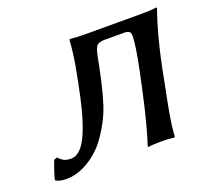

<svg xmlns="http://www.w3.org/2000/svg" viewBox="-85 -537 709 652"><g transform="rotate(-20 269.5 -211.5)"><path d="M397.9 0Q368.2 0 350.1 2.9L349.1 0Q372.1 -69.3 396 -180.2L411.1 -250Q429.2 -337.9 429.2 -371.1Q429.2 -381.3 423.8 -385.7Q418.5 -390.1 405.8 -390.1H336.9Q314.5 -390.1 307.1 -381.8Q299.8 -373.5 294.9 -350.1L286.1 -306.2Q265.1 -202.6 245.6 -156.5Q226.1 -110.4 193.8 -67.9Q166 -33.2 128.2 -11.7Q90.3 9.8 53.2 9.8Q26.4 9.8 14.2 1V-2Q20 -27.3 35.2 -65.9L46.9 -69.8Q57.6 -58.1 66.9 -54Q76.2 -49.8 90.8 -49.8Q109.9 -49.8 126 -66.4Q142.1 -83 155.5 -115.2Q168.9 -147.5 179.7 -187.7Q190.4 -228 201.2 -283.2L208 -318.8Q219.7 -376.5 223.1 -430.2L225.1 -433.1Q246.6 -430.2 280.8 -430.2H485.8Q501 -430.2 514.4 -430.9Q527.8 -431.6 533.2 -432.6L539.1 -433.1V-430.2Q508.8 -344.2 485.8 -230L476.1 -180.2Q474.6 -172.9 470.7 -153.3Q466.8 -133.8 465.6 -127.4Q464.4 -121.1 461.4 -105.2Q458.5 -89.4 457.3 -82.5Q456.1 -75.7 453.9 -62.7Q451.7 -49.8 450.7 -41.3Q449.7 -32.7 448.5 -21.7Q447.3 -10.7 446.8 0L443.8 2.9Q425.8 0 397.9 0Z"/></g></svg>

Font: Linear Smooth
Style: Italic
Weight: 400
Designer: Philipp H. Poll, Flanker
Foundry: Philipp H. Poll, reworked by Flanker
Version: Version 1.061 | FøM Fix